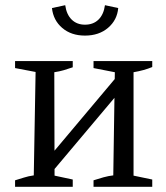

<svg xmlns="http://www.w3.org/2000/svg" viewBox="-20 -719 639 739"><path d="M155 -27 152 -94 458 -458V-387ZM38 0V-25Q55 -30 72 -35.5Q89 -41 110 -44L117 -442L38 -457V-484H260V-460Q243 -454 226 -449Q209 -444 189 -441L190 -43L260 -28V0ZM340 0V-25Q358 -31 378 -36.5Q398 -42 416 -44L422 -441L340 -457V-484H566V-461Q535 -448 494 -441V-43L566 -28V0ZM307 -582Q254 -582 219.5 -611.5Q185 -641 180 -688L231 -699Q236 -663 256 -643.5Q276 -624 307 -624Q339 -624 359 -643.5Q379 -663 384 -699L435 -688Q431 -642 396 -612Q361 -582 307 -582Z"/></svg>

Font: Piazzolla 24pt
Style: Regular
Weight: 400
Designer: Juan Pablo del Peral
Foundry: Huerta Tipografica
Version: Version 2.005